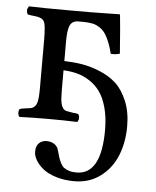

<svg xmlns="http://www.w3.org/2000/svg" viewBox="-50 -475 610 751"><g transform="rotate(5 255.5 -99.0)"><path d="M104 -113.8V-309.1Q104 -329.6 102.1 -352.1Q100.6 -371.1 95.7 -379.6Q90.8 -388.2 79.1 -392.1Q71.8 -395 51.8 -397Q46.9 -397 32.2 -399.9Q25.9 -406.2 27.8 -421.9Q32.7 -431.6 33.2 -432.1Q86.4 -430.2 191.9 -430.2H272.9Q293.5 -430.2 341.1 -431.2Q388.7 -432.1 389.2 -432.1L391.1 -430.2Q396 -387.2 403.8 -278.8Q388.2 -273.4 368.2 -274.9Q357.9 -318.8 340.6 -347.7Q323.2 -376.5 290 -386.2Q267.6 -390.1 252 -390.1H225.1Q204.6 -387.2 197.3 -368.7Q189.9 -350.1 189.9 -309.1V-231Q227.1 -230 260 -224.6Q293 -219.2 330.6 -203.9Q368.2 -188.5 394.8 -164.1Q421.4 -139.6 439.2 -96.9Q457 -54.2 457 2Q457 65.4 436 117.2Q415 168.9 371.6 201.4Q328.1 233.9 269 233.9Q230.5 233.9 198.5 224.1Q166.5 214.4 147.2 199Q127.9 183.6 117.4 166Q106.9 148.4 106.9 131.8Q106.9 109.9 118.4 98.4Q129.9 86.9 148.9 86.9Q167 86.9 179.7 95.9Q192.4 105 195.8 121.1Q200.7 138.7 203.4 147.2Q206.1 155.8 212.2 168Q218.3 180.2 225.6 185.5Q232.9 190.9 245.4 195.1Q257.8 199.2 274.9 199.2Q372.1 199.2 372.1 23.9Q372.1 -25.4 361.6 -63.7Q351.1 -102.1 334 -125.7Q316.9 -149.4 292.5 -165Q268.1 -180.7 243.4 -187Q218.8 -193.4 189.9 -194.8V-119.1Q189.9 -81.5 193.8 -64Q199.7 -41 214.8 -37.1Q215.8 -36.6 242.2 -32.2Q253.9 -32.2 262.2 -28.8Q268.1 -22.9 266.1 -7.8L261.2 2Q207.5 0 147 0Q87.9 0 34.2 2Q30.8 -0.5 28.8 -7.8Q26.9 -21.5 32.2 -28.8Q40.5 -31.7 53.2 -33.2Q71.8 -35.2 79.1 -37.1Q93.8 -43 98.9 -59.3Q104 -75.7 104 -113.8Z"/></g></svg>

Font: Common Serif News
Style: Regular
Weight: 450
Designer: Philipp H. Poll, Khaled Hosny
Foundry: Stefan Peev, Context Ltd.
Version: Version 1.026